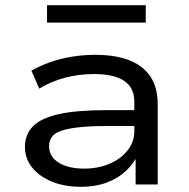

<svg xmlns="http://www.w3.org/2000/svg" viewBox="-20 -710 728 739"><path d="M291 9Q228 9 179.5 -11Q131 -31 103.5 -65.5Q76 -100 76 -145Q76 -192 106.5 -223.5Q137 -255 205.5 -270.5Q274 -286 389 -286H514V-225H393Q326 -225 282.5 -220Q239 -215 214 -206Q189 -197 179 -182Q169 -167 169 -147Q169 -107 206 -84Q243 -61 304 -61Q357 -61 401 -79.5Q445 -98 471 -131Q497 -164 497 -205V-318Q497 -373 457.5 -399Q418 -425 342 -425Q284 -425 230.5 -411Q177 -397 131 -369L101 -438Q134 -457 174 -471Q214 -485 258 -492Q302 -499 346 -499Q423 -499 476.5 -478.5Q530 -458 558.5 -416Q587 -374 587 -308V0H502V-112L510 -113Q493 -78 463 -50.5Q433 -23 390 -7Q347 9 291 9ZM161 -623V-690H541V-623Z"/></svg>

Font: Nunito Sans 10pt Expanded
Style: Regular
Weight: 400
Width: 7
Designer: Vernon Adams
Foundry: Vernon Adams
Version: Version 3.101;gftools[0.9.27]